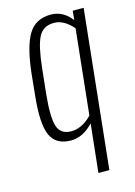

<svg xmlns="http://www.w3.org/2000/svg" viewBox="-118 -649 633 903"><g transform="rotate(-15 198.0 -198.0)"><path d="M174.8 -32.2Q226.6 -32.2 274.9 -81.5L318.4 -495.1Q274.4 -545.9 226.1 -545.9Q173.3 -545.9 151.1 -502.9Q128.9 -460 117.7 -353L105 -232.9Q93.8 -123 107.7 -77.6Q121.6 -32.2 174.8 -32.2ZM246.1 190.4 271 -44.4Q220.2 9.3 162.6 9.3Q88.4 9.3 63.5 -47.6Q38.6 -104.5 52.7 -237.3L63 -340.3Q76.7 -469.2 111.6 -528.3Q146.5 -587.4 222.7 -587.4Q282.2 -586.9 322.3 -533.7L326.7 -578.1H379.9L299.3 190.4Z"/></g></svg>

Font: Oswald
Style: Extra-Light
Weight: 200
Designer: Vernon Adams
Foundry: Vernon Adams
Version: 3.0; ttfautohint (v0.94.23-7a4d-dirty) -l 8 -r 50 -G 200 -x 